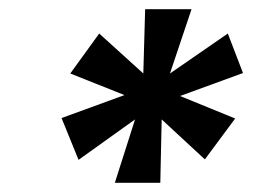

<svg xmlns="http://www.w3.org/2000/svg" viewBox="-20 -758 556 418"><path d="M230 -360 274 -498 151 -410 114 -501 251 -551 133 -598 196 -685 292 -598 296 -738H397L350 -598L476 -685L509 -599L372 -549L492 -500L426 -411L332 -498L329 -360Z"/></svg>

Font: DM Sans 16pt ExtraBold
Style: Italic
Weight: 800
Italic angle: -10°
Version: Version 4.004;gftools[0.9.30]